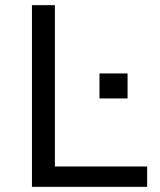

<svg xmlns="http://www.w3.org/2000/svg" viewBox="-20 -725 622 745"><path d="M104 0V-705H193V-79H551V0ZM366 -343V-440H475V-343Z"/></svg>

Font: Nunito Sans 8pt
Style: Regular
Weight: 400
Version: Version 3.101;gftools[0.9.27]